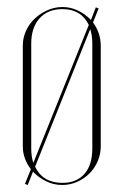

<svg xmlns="http://www.w3.org/2000/svg" viewBox="-20 -521 352 547"><path d="M68 -39Q57 -53 51 -69.5Q45 -86 45 -104V-391Q45 -413 54 -433Q63 -453 79 -468Q95 -483 115.5 -492Q136 -501 158 -501Q181 -501 202 -491Q223 -481 239 -464L253 -500L261 -497L245 -457Q267 -427 267 -391V-104Q267 -82 258.5 -62Q250 -42 235 -27Q220 -12 200 -3Q180 6 157 6Q133 6 111.5 -4.5Q90 -15 74 -32L59 6L51 3ZM158 -495Q116 -495 92.5 -468.5Q69 -442 69 -397V-98Q69 -75 75 -57L233 -450Q211 -495 158 -495ZM80 -46Q102 0 158 0Q198 0 220.5 -25.5Q243 -51 243 -98V-397Q243 -420 237 -438Z"/></svg>

Font: Moniqa Thin Display
Style: Regular
Weight: 100
Designer: Rajesh Rajput
Foundry: Rajesh Rajput
Version: Version 1.000